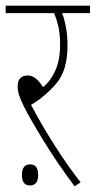

<svg xmlns="http://www.w3.org/2000/svg" viewBox="-20 -642 336 674"><path d="M242 12 263 -2Q218 -59 171 -133Q124 -207 89 -274Q137 -302 177 -348Q217 -394 217 -482Q217 -546 198 -596H296V-622H0V-596H170Q177 -580 184 -553Q191 -526 191 -484Q191 -432 174.5 -395Q158 -358 131 -336Q106 -377 78 -377Q42 -377 42 -339Q42 -324 46.5 -309.5Q51 -295 64 -268Q84 -228 132.5 -148.5Q181 -69 242 12ZM85 9Q114 9 114 -28Q114 -65 86 -65Q57 -65 57 -28Q57 9 85 9Z"/></svg>

Font: Noto Sans Devanagari Extra Condensed Thin
Style: Regular
Weight: 250
Width: 2
Designer: Monotype Design Team
Foundry: Monotype Imaging Inc.
Version: 1.000